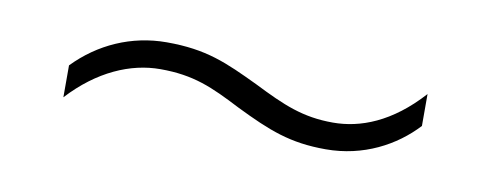

<svg xmlns="http://www.w3.org/2000/svg" viewBox="-27 -437 606 237"><g transform="rotate(10 275.5 -319.0)"><path d="M55 -318V-278C90 -316 130 -333 167 -333C209 -333 233 -322 270 -303C313 -282 340 -271 385 -271C432 -271 471 -292 497 -320V-360C460 -319 422 -305 388 -305C350 -305 325 -316 287 -335C245 -355 219 -367 169 -367C125 -367 85 -349 55 -318Z"/></g></svg>

Font: Noto Sans Gurmukhi UI ExtraLight
Style: Regular
Weight: 200
Designer: Jelle Bosma - Monotype Design Team
Foundry: Monotype Imaging Inc.
Version: Version 2.004